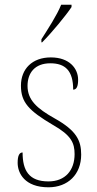

<svg xmlns="http://www.w3.org/2000/svg" viewBox="-20 -786 412 816"><path d="M156 -619V-606H159C199 -646 261 -721 284 -756V-766H240C222 -721 185 -665 156 -619ZM186 10C269 10 325 -45 325 -129C325 -189 305 -231 212 -283C137 -325 97 -361 97 -421C97 -475 127 -517 194 -517C257 -517 291 -486 291 -405C306 -405 312 -420 312 -447C312 -495 275 -542 196 -542C117 -542 69 -493 69 -422C69 -351 102 -316 205 -255C283 -211 297 -178 297 -131C297 -63 258 -15 186 -15C103 -15 76 -61 76 -138C62 -138 55 -124 55 -94C55 -50 85 10 186 10Z"/></svg>

Font: Noto Serif Thai SemiCondensed Thin
Style: Regular
Weight: 100
Width: 4
Designer: Monotype Design Team
Foundry: Monotype Imaging Inc.
Version: Version 2.002